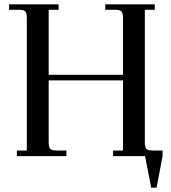

<svg xmlns="http://www.w3.org/2000/svg" viewBox="-20 -722 791 888"><path d="M22 -676.8V-702.1H251V-676.8H205.1V-376H548.8V-637.2Q548.8 -662.1 541.7 -669.4Q534.7 -676.8 509.8 -676.8H466.8V-702.1H695.8V-676.8H649.9V-65.9Q649.9 -41 657 -33.4Q664.1 -25.9 689 -25.9H731.9V0L704.1 146H679.2L650.9 0H502.9V-25.9H548.8V-350.1H205.1V-65.9Q205.1 -41 212.2 -33.4Q219.2 -25.9 244.1 -25.9H287.1V0H58.1V-25.9H104V-637.2Q104 -662.1 96.9 -669.4Q89.8 -676.8 64.9 -676.8Z"/></svg>

Font: Dihjauti S
Style: Bold
Weight: 700
Designer: T. Christopher White
Version: Version 3.0.0